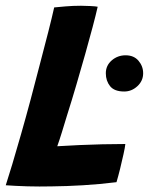

<svg xmlns="http://www.w3.org/2000/svg" viewBox="-26 -670 530 684"><path d="M-5.5 -10Q3.5 -37.5 17.8 -85Q32 -132.5 49 -192Q66 -251.5 83 -315Q99.5 -378.5 116 -441Q132.5 -503.5 146 -556.5Q159.5 -609.5 167 -643.5Q180 -645 207 -647.2Q234 -649.5 262.5 -649.5Q277 -649.5 296.2 -648.5Q315.5 -647.5 322 -646Q315.5 -617 304 -573.8Q292.5 -530.5 277.8 -478.2Q263 -426 246.5 -369.5Q230 -313 212.5 -258Q203 -226 194.2 -198Q185.5 -170 178 -149Q216.5 -151.5 257 -153.2Q297.5 -155 339 -156Q380.5 -157 420.5 -157Q419.5 -145.5 414 -120.8Q408.5 -96 401.8 -68.5Q395 -41 389 -21Q328.5 -13.5 269.5 -10Q210.5 -6.5 158.5 -6Q114 -5 71.5 -6.2Q29 -7.5 -5.5 -10ZM416.5 -344Q381.5 -344 366.2 -363Q351 -382 351 -409Q351 -436.5 372 -454.8Q393 -473 421.5 -473Q451 -473 467.5 -453.5Q484 -434 484 -409Q484 -382 463.5 -363Q443 -344 416.5 -344Z"/></svg>

Font: Grandstander Thin SemiBold
Style: Italic
Weight: 600
Italic angle: -15°
Version: Version 1.200